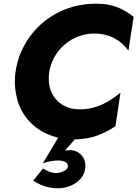

<svg xmlns="http://www.w3.org/2000/svg" viewBox="-20 -736 741 1036"><path d="M246 -350C267 -470 371 -555 488 -555C573 -555 632 -518 673 -463L701 -645C645 -690 585 -716 503 -716C500 -716 498 -716 496 -716C275 -716 96 -561 64 -350C61 -331 60 -312 60 -294C60 -264 65 -231 74 -195C94 -123 150 -49 237 -12C255 -4 274 2 294 7L211 145C242 134 273 130 290 130C292 130 294 130 296 130C321 130 346 139 346 158C346 159 346 160 346 161C346 184 309 196 284 198C263 198 235 189 212 173L159 239C203 267 245 280 297 280C360 278 432 241 440 172C441 167 441 162 441 158C441 113 408 77 363 74C351 74 339 76 330 77L384 16C429 15 468 9 503 -4C538 -17 572 -34 603 -55L630 -236C573 -189 502 -146 413 -146C411 -146 410 -146 408 -146C351 -146 306 -169 277 -206C248 -243 243 -284 243 -312C243 -324 244 -337 246 -350Z"/></svg>

Font: Jost
Style: Bold Italic
Weight: 700
Italic angle: -5°
Version: Version 3.710